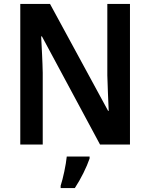

<svg xmlns="http://www.w3.org/2000/svg" viewBox="-20 -734 763 975"><path d="M640 0V-714H525V-351C526 -295 530 -228 532 -171H529L234 -714H83V0H197V-364C196 -423 192 -487 189 -549H193L488 0ZM435 71V61H319C315 103 300 173 288 209V221H360C391 174 420 115 435 71Z"/></svg>

Font: Noto Sans Ethiopic SemiCondensed SemiBold
Style: Regular
Weight: 600
Width: 4
Designer: Monotype Design Team
Foundry: Monotype Imaging Inc.
Version: Version 2.102